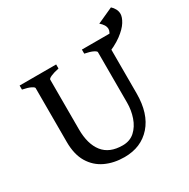

<svg xmlns="http://www.w3.org/2000/svg" viewBox="-168 -888 1037 1056"><g transform="rotate(-30 350.5 -360.5)"><path d="M628.9 -589.4Q595.7 -582.5 577.4 -574.2Q559.1 -565.9 559.1 -559.1V-255.9Q559.1 -127.9 496.1 -56.6Q433.1 14.6 327.6 14.6Q260.7 14.6 207.5 -10.3Q154.3 -35.2 123.5 -86.4Q92.8 -137.7 92.8 -216.8V-559.1Q92.8 -564.9 75.7 -573.7Q58.6 -582.5 23.4 -589.4V-615.2H255.4V-589.4Q222.2 -582.5 203.9 -574.2Q185.5 -565.9 185.5 -559.1V-243.7Q185.5 -149.9 226.3 -98.1Q267.1 -46.4 350.6 -46.4Q397 -46.4 427.5 -74.2Q458 -102.1 473.1 -146Q488.3 -189.9 488.3 -238.3V-559.1Q488.3 -564.9 471.2 -573.7Q454.1 -582.5 418.9 -589.4V-615.2H628.9ZM701.2 -679.7Q701.2 -658.7 683.6 -630.1Q666 -601.6 625.5 -571.5Q585 -541.5 516.6 -515.6L506.3 -550.8Q560.1 -571.8 581.3 -597.2Q602.5 -622.6 602.5 -640.1Q602.5 -654.3 594.5 -667Q586.4 -679.7 573.2 -690.9L673.3 -736.3Q685.5 -725.6 693.4 -710.7Q701.2 -695.8 701.2 -679.7Z"/></g></svg>

Font: Gentium Book Plus
Style: Regular
Weight: 400
Designer: Victor Gaultney, Annie Olsen, Iska Routamaa, Becca Hirsbrunner
Foundry: SIL International
Version: Version 6.101